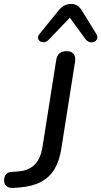

<svg xmlns="http://www.w3.org/2000/svg" viewBox="-67 -933 506 960"><path d="M-46.5 -32.4Q-45.9 -52.1 -36.3 -62.4Q-26.7 -72.7 -7 -73.7L24.8 -76.1Q76.7 -79.8 106.6 -110.1Q136.5 -140.4 145.6 -199.5L214 -632.4Q220.7 -677.3 266.2 -677.3Q290 -677.3 301 -663.2Q312.1 -649.2 308.2 -624.1L239.5 -188.9Q229.9 -128.3 205.5 -87.4Q181.1 -46.6 138.3 -23.7Q95.5 -0.7 30.6 4.3L0.2 6.6Q-21.8 8.3 -34.5 -2.4Q-47.1 -13 -46.5 -32.4ZM130.4 -762.9 225 -879.4Q239 -897 254.4 -905.1Q269.8 -913.3 289.3 -913.3Q307.4 -913.3 320.5 -904.2Q333.6 -895.1 345.4 -875.6L414.1 -763.8Q424.5 -747.3 416 -734Q407.6 -720.7 390.2 -721.1Q372.9 -721.5 360.3 -737.4L282.2 -844.5L175.1 -733.1Q162.4 -720.1 146.9 -721.9Q131.3 -723.6 125 -736Q118.7 -748.3 130.4 -762.9Z"/></svg>

Font: SN Pro Thin
Style: Italic
Weight: 200
Italic angle: -9°
Designer: Tobias Whetton
Foundry: Supernotes
Version: Version 1.003;Glyphs 3.3 (3324)